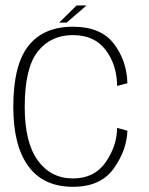

<svg xmlns="http://www.w3.org/2000/svg" viewBox="-20 -698 562 722"><path d="M254.5 4.5Q359 4.5 408 -64.8Q457 -134 459 -206.5L420.5 -217Q419.5 -148.5 377.2 -87.8Q335 -27 254.5 -27Q171.5 -27 122.2 -94.5Q73 -162 73 -296Q73 -442 121.8 -504Q170.5 -566 254.5 -566Q335 -566 377.2 -510.2Q419.5 -454.5 420.5 -375L459 -385Q457 -469.5 408.2 -533.5Q359.5 -597.5 254.5 -597.5Q143.5 -597.5 86.8 -525.5Q30 -453.5 30 -296Q30 -150 86.8 -72.8Q143.5 4.5 254.5 4.5ZM202.5 -613H230.5L305.5 -677.5H268Z"/></svg>

Font: Anybody UltraCondensed Thin ExtraLight
Style: Regular
Weight: 250
Version: Version 1.111